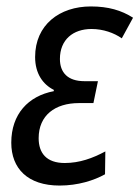

<svg xmlns="http://www.w3.org/2000/svg" viewBox="-20 -566 433 596"><path d="M165 10C222 10 272 -6 306 -25L307 -96C268 -75 227 -60 181 -60C124 -60 100 -91 100 -137C100 -208 151 -246 225 -246H270L284 -314H242C190 -314 166 -341 166 -383C166 -443 207 -476 264 -476C300 -476 334 -464 358 -447L393 -511C357 -534 316 -546 262 -546C165 -546 89 -489 89 -389C89 -338 113 -304 147 -287V-283C68 -268 15 -212 15 -123C15 -43 66 10 165 10Z"/></svg>

Font: Noto Sans Display SemiCondensed
Style: Italic
Weight: 400
Width: 4
Italic angle: -12°
Designer: Monotype Design Team
Foundry: Monotype Imaging Inc.
Version: Version 1.900